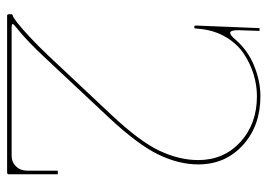

<svg xmlns="http://www.w3.org/2000/svg" viewBox="-126 -626 752 540"><g transform="rotate(90 250.0 -356.0)"><path d="M20 -4.9V-11.2Q20 -15.6 24.4 -16.1Q28.3 -16.6 43.2 -28.1Q58.1 -39.6 83.5 -63.2Q108.9 -86.9 136.2 -115.7L303.2 -293.5Q377.9 -373 404.1 -428.7Q430.2 -484.4 430.2 -537.6Q430.2 -609.4 379.4 -656Q328.6 -702.6 250.5 -702.6Q220.2 -702.6 190.2 -693.6Q160.2 -684.6 132.3 -666.5Q104.5 -648.4 85.2 -616.7Q65.9 -585 61.5 -544.4L60.1 -529.8Q60.1 -526.4 56.2 -526.4Q51.8 -526.4 51.8 -529.8L59.1 -710H66.9Q66.4 -694.3 65.7 -674.1Q64.9 -653.8 64.9 -650.4Q64.9 -627.4 72.3 -627.4Q79.1 -627.4 91.3 -642.1Q121.1 -676.8 164.6 -694.6Q208 -712.4 250.5 -712.4Q334 -712.4 388.2 -663.1Q442.4 -613.8 442.4 -537.6Q442.4 -482.9 414.6 -425.3Q386.7 -367.7 311 -286.6L144 -108.4Q94.2 -54.7 58.6 -26.9Q47.4 -18.1 47.4 -15.6Q47.4 -12.7 59.6 -12.7H417.5Q436 -12.7 448 -25.1Q460 -37.6 460 -56.6V-142.6H470.2V-4.9Q470.2 0 464.8 0H24.9Q20 0 20 -4.9Z"/></g></svg>

Font: Znikomit
Style: Regular
Weight: 100
Designer: gluk
Foundry: gluk
Version: Version 0.53